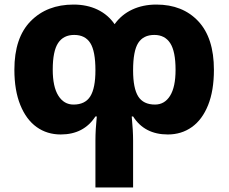

<svg xmlns="http://www.w3.org/2000/svg" viewBox="-20 -579 1001 841"><path d="M917 -273Q917 -182 891.5 -118.5Q866 -55 820.5 -22.5Q775 10 715 10Q613 10 563 -69H557Q563 -7 563 37V242H398V37Q398 -11 404 -69H398Q347 10 246 10Q186 10 140.5 -22.5Q95 -55 69 -119Q43 -183 43 -274Q43 -414 114.5 -486.5Q186 -559 302 -559Q361 -559 407 -537Q453 -515 482 -473Q512 -515 559 -537Q606 -559 665 -559Q780 -559 848.5 -486Q917 -413 917 -273ZM211 -274Q211 -199 235.5 -160Q260 -121 302 -121Q353 -121 375.5 -157Q398 -193 398 -271Q398 -355 375.5 -390.5Q353 -426 305 -426Q258 -426 234.5 -390.5Q211 -355 211 -274ZM563 -271Q563 -192 585.5 -156.5Q608 -121 659 -121Q701 -121 725 -159.5Q749 -198 749 -273Q749 -354 725.5 -390Q702 -426 656 -426Q608 -426 585.5 -391Q563 -356 563 -271Z"/></svg>

Font: Noto Sans UI ExtraBold
Style: Regular
Weight: 800
Designer: Monotype Design Team
Foundry: Monotype Imaging Inc.
Version: Version 1.001